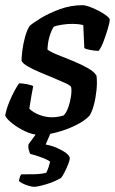

<svg xmlns="http://www.w3.org/2000/svg" viewBox="-20 -520 444 740"><path d="M132 0Q107 0 78 -13.5Q49 -27 26.5 -45Q4 -63 0 -75Q5 -101 15.5 -126.5Q26 -152 37 -172Q48 -192 54 -199Q66 -199 84 -195.5Q102 -192 108 -188Q105 -173 101 -150.5Q97 -128 93 -101Q107 -87 131 -77.5Q155 -68 181 -68Q191 -68 203.5 -70Q216 -72 225 -75Q235 -84 242.5 -104.5Q250 -125 253.5 -148Q257 -171 254 -185Q251 -191 232.5 -199.5Q214 -208 187.5 -219Q161 -230 133.5 -241.5Q106 -253 86.5 -264.5Q67 -276 63 -286Q63 -299 66 -324Q69 -349 76 -375.5Q83 -402 94 -420Q105 -430 135.5 -449Q166 -468 209 -484Q252 -500 298 -500Q308 -500 325 -494Q342 -488 360 -478.5Q378 -469 390.5 -459.5Q403 -450 403 -444Q403 -435 396 -411Q389 -387 379.5 -361.5Q370 -336 360 -324Q346 -324 327.5 -327.5Q309 -331 305 -335Q304 -355 303 -377.5Q302 -400 301 -423Q291 -426 279.5 -427Q268 -428 259 -428Q238 -428 217 -424.5Q196 -421 187 -417Q178 -403 171 -380Q164 -357 163 -329Q174 -320 201.5 -309Q229 -298 261 -285Q293 -272 318.5 -257.5Q344 -243 352 -228Q355 -203 352 -173Q349 -143 342 -116.5Q335 -90 325 -74Q306 -54 271.5 -37Q237 -20 199 -10Q161 0 132 0ZM111 200Q103 200 90 196Q77 192 66 186.5Q55 181 53 176Q56 166 56.5 162.5Q57 159 62 152Q91 152 114 151.5Q137 151 158 146Q163 137 167 125Q171 113 173 103Q163 95 138 86Q113 77 96 73Q94 68 91 58Q88 48 90 36Q101 21 117.5 -1.5Q134 -24 146 -37H188L156 37Q179 41 200.5 50.5Q222 60 235.5 70.5Q249 81 249 90Q249 97 243 112.5Q237 128 229 143.5Q221 159 215 166Q189 181 157 190.5Q125 200 111 200Z"/></svg>

Font: Texturina SemiBold
Style: Italic
Weight: 600
Italic angle: -11°
Designer: Guillermo Torres Carreño
Foundry: Omnibus-Type
Version: Version 1.002; ttfautohint (v1.8.3)